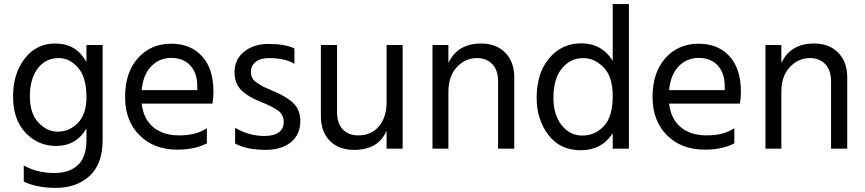

<svg xmlns="http://www.w3.org/2000/svg" viewBox="-20 -727 4230 939"><path d="M263.2 -83Q210 -83 168 -127.4Q126 -171.9 126 -256.8Q126 -339.8 164.1 -391.4Q202.1 -442.9 267.1 -442.9Q320.8 -442.9 361.8 -396Q402.8 -349.1 402.8 -252Q402.8 -168 360.6 -125.5Q318.4 -83 263.2 -83ZM402.8 -506.8V-422.9Q354 -514.2 250 -514.2Q158.2 -514.2 101.1 -440.9Q43.9 -367.7 43.9 -254.9Q43.9 -141.1 105.5 -77.1Q167 -13.2 253.9 -13.2Q353 -13.2 402.8 -99.1V-42Q402.8 41 361.1 80.1Q319.3 119.1 246.1 119.1Q160.2 119.1 96.2 82V161.1Q161.1 191.9 252.9 191.9Q354 191.9 418 133.5Q481.9 75.2 481.9 -41V-506.8Z M944.8 -286.1H672.9Q679.7 -361.8 719.7 -402.8Q759.8 -443.8 816.9 -443.8Q877 -443.8 910.9 -406.5Q944.8 -369.1 944.8 -306.2ZM991.7 -100.1Q940.9 -64.9 856 -64.9Q777.8 -64.9 729.7 -105Q681.6 -145 672.9 -220.2H1019Q1023.9 -246.6 1023.9 -278.8Q1023.9 -391.1 968 -452.1Q912.1 -513.2 816.9 -513.2Q717.8 -513.2 654.8 -443.1Q591.8 -373 591.8 -252Q591.8 -136.2 662.1 -65.7Q732.4 4.9 847.7 4.9Q932.6 4.9 991.7 -25.9Z M1419.9 -490.2Q1372.1 -512.2 1293 -512.2Q1221.7 -512.2 1174.3 -474.6Q1127 -437 1127 -374Q1127 -317.9 1161.4 -284.9Q1195.8 -252 1252.9 -230Q1314.9 -205.1 1341.3 -185.1Q1367.7 -165 1367.7 -128.9Q1367.7 -98.1 1343.8 -80.1Q1319.8 -62 1273.9 -62Q1196.8 -62 1129.9 -102.1V-24.9Q1187 5.9 1278.8 5.9Q1357.9 5.9 1403.3 -32Q1448.7 -69.8 1448.7 -134.8Q1448.7 -190.9 1412.8 -224.1Q1377 -257.3 1313 -283.2Q1280.8 -296.9 1271.2 -301.5Q1261.7 -306.2 1241.2 -319.1Q1220.7 -332 1213.9 -345.5Q1207 -358.9 1207 -377Q1207 -405.8 1230.5 -424.3Q1253.9 -442.9 1293.9 -442.9Q1374 -442.9 1419.9 -415Z M1870.6 -506.8V-228Q1870.6 -152.8 1833 -108.9Q1795.4 -64.9 1732.4 -64.9Q1684.6 -64.9 1656.5 -94Q1628.4 -123 1628.4 -178.2V-506.8H1549.3V-158.2Q1549.3 -83 1592.8 -38.6Q1636.2 5.9 1711.4 5.9Q1830.6 6.3 1870.6 -87.9V0H1949.2V-506.8Z M2172.9 -506.8H2095.2V0H2172.9V-276.9Q2172.9 -355 2214.4 -398.9Q2255.9 -442.9 2313 -442.9Q2358.9 -442.9 2387.5 -413.6Q2416 -384.3 2416 -328.1V0H2495.1V-349.1Q2495.1 -423.8 2451.2 -469Q2407.2 -514.2 2333 -514.2Q2217.8 -514.2 2172.9 -418.9Z M2827.6 -64Q2766.6 -64 2726.6 -115Q2686.5 -166 2686.5 -248Q2686.5 -341.8 2728 -392.3Q2769.5 -442.9 2832.5 -442.9Q2886.7 -442.9 2931.6 -397.9Q2976.6 -353 2976.6 -256.8Q2976.6 -155.8 2933.1 -109.9Q2889.6 -64 2827.6 -64ZM2976.6 -707V-430.2Q2921.9 -515.1 2822.8 -515.1Q2726.6 -515.1 2665.5 -441.7Q2604.5 -368.2 2604.5 -249Q2604.5 -142.1 2661.9 -67.1Q2719.2 7.8 2820.3 7.8Q2922.4 7.8 2976.6 -75.2V0H3055.7V-707Z M3524.4 -286.1H3252.4Q3259.3 -361.8 3299.3 -402.8Q3339.4 -443.8 3396.5 -443.8Q3456.5 -443.8 3490.5 -406.5Q3524.4 -369.1 3524.4 -306.2ZM3571.3 -100.1Q3520.5 -64.9 3435.5 -64.9Q3357.4 -64.9 3309.3 -105Q3261.2 -145 3252.4 -220.2H3598.6Q3603.5 -246.6 3603.5 -278.8Q3603.5 -391.1 3547.6 -452.1Q3491.7 -513.2 3396.5 -513.2Q3297.4 -513.2 3234.4 -443.1Q3171.4 -373 3171.4 -252Q3171.4 -136.2 3241.7 -65.7Q3312 4.9 3427.2 4.9Q3512.2 4.9 3571.3 -25.9Z M3801.3 -506.8H3723.6V0H3801.3V-276.9Q3801.3 -355 3842.8 -398.9Q3884.3 -442.9 3941.4 -442.9Q3987.3 -442.9 4015.9 -413.6Q4044.4 -384.3 4044.4 -328.1V0H4123.5V-349.1Q4123.5 -423.8 4079.6 -469Q4035.6 -514.2 3961.4 -514.2Q3846.2 -514.2 3801.3 -418.9Z"/></svg>

Font: FAU Chimera
Style: Regular
Weight: 400
Version: Version 1.002;hotconv 1.0.117;makeotfexe 2.5.65602